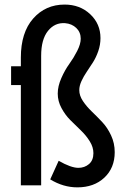

<svg xmlns="http://www.w3.org/2000/svg" viewBox="-20 -807 544 836"><path d="M70.8 0V-436.5H28.3V-518.6H70.8V-556.2Q70.8 -665.5 124.5 -726.3Q178.2 -787.1 261.2 -787.1Q328.1 -787.1 372.8 -745.1Q417.5 -703.1 417.5 -641.1Q417.5 -612.3 408 -584.7Q398.4 -557.1 384.8 -535.6Q371.1 -514.2 357.7 -494.4Q344.2 -474.6 334.7 -453.9Q325.2 -433.1 325.2 -414.6Q325.2 -390.6 341.1 -366.9Q356.9 -343.3 379.6 -321.5Q402.3 -299.8 425 -275.6Q447.8 -251.5 463.6 -217.5Q479.5 -183.6 479.5 -144.5Q479.5 -75.7 434.3 -33.4Q389.2 8.8 316.9 8.8Q255.4 8.8 198.7 -25.9L235.4 -106.9Q289.1 -76.2 321.3 -76.2Q348.1 -76.2 367.4 -92.5Q386.7 -108.9 386.7 -140.1Q386.7 -166.5 370.6 -192.1Q354.5 -217.8 331.8 -239.5Q309.1 -261.2 286.4 -283.9Q263.7 -306.6 247.6 -336.7Q231.4 -366.7 231.4 -399.4Q231.4 -431.6 247.1 -467Q262.7 -502.4 281.5 -528.3Q300.3 -554.2 315.9 -584.7Q331.5 -615.2 331.5 -638.2Q331.5 -666.5 312.3 -685.1Q293 -703.6 263.7 -706.1Q218.8 -709.5 189 -672.6Q159.2 -635.7 159.2 -564V0Z"/></svg>

Font: Voltaire
Style: Regular
Weight: 400
Designer: Yvonne Schttler
Foundry: Yvonne Schttler
Version: Version 1.003